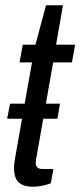

<svg xmlns="http://www.w3.org/2000/svg" viewBox="-20 -695 304 726"><path d="M7 -246 18 -303H207L197 -246ZM104 11Q78 11 62 2.5Q46 -6 39.5 -21.5Q33 -37 33 -59Q33 -69 34.5 -80Q36 -91 38 -103L101 -459H54L66 -526H114L154 -675H218L192 -526H264L252 -459H181L119 -107Q118 -102 116.5 -93.5Q115 -85 115 -81Q115 -68 121 -62Q127 -56 141 -56H182L172 -2Q162 2 150 5Q138 8 126 9.5Q114 11 104 11Z"/></svg>

Font: Archivo Condensed
Style: Italic
Weight: 400
Width: 3
Italic angle: -10°
Designer: Hector Gatti
Foundry: Omnibus-Type
Version: Version 2.001